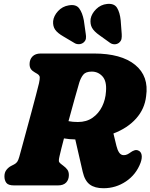

<svg xmlns="http://www.w3.org/2000/svg" viewBox="-20 -984 798 1019"><path d="M726 -120Q702.5 -57.5 648.5 -21.2Q594.5 15 529.5 15Q483 15 456.5 -4.8Q430 -24.5 419 -72L379.5 -244Q347 -244.5 319.5 -249.5Q312 -220.5 305.8 -196.5Q299.5 -172.5 296 -155.5Q290 -130 294 -124Q298 -118 305.5 -112.5L316.5 -104Q329.5 -94.5 337.5 -83.5Q345.5 -72.5 345.5 -55Q345.5 -30.5 331 -15.2Q316.5 0 287.5 0H54.5Q24 0 13.8 -13.5Q3.5 -27 3.5 -48Q3.5 -69 14.5 -82.8Q25.5 -96.5 39.5 -103.5L55 -111.5Q65.5 -117 71.2 -125Q77 -133 82 -150.5Q88.5 -173.5 99 -212.5Q109.5 -251.5 122.2 -298Q135 -344.5 147.5 -391.2Q160 -438 170.5 -477.8Q181 -517.5 187 -542.5Q191.5 -564 191 -574Q190.5 -584 178 -592L164.5 -600Q151 -607.5 144 -617.5Q137 -627.5 137 -643.5Q137 -668.5 152.2 -684.2Q167.5 -700 196 -700H478.5Q623.5 -700 697.2 -639.8Q771 -579.5 755.5 -473.5Q748 -406 702.5 -355Q657 -304 582 -275.5L598 -209.5Q603 -188.5 612.2 -174.5Q621.5 -160.5 637 -160.5Q647.5 -160.5 656.8 -165.2Q666 -170 675.5 -177Q683 -182.5 693.2 -186Q703.5 -189.5 713 -185.5Q728 -180 731.5 -162.5Q735 -145 726 -120ZM400.5 -545Q392 -516.5 376.2 -459.8Q360.5 -403 343.5 -341Q365.5 -336.5 393.5 -336.5Q439 -336.5 471.2 -359Q503.5 -381.5 521.8 -418.5Q540 -455.5 542.5 -498.5Q547 -553 524 -578.5Q501 -604 467 -604Q435 -604 421.8 -587.5Q408.5 -571 400.5 -545ZM620.5 -876 626 -803.5Q627 -789 624.8 -777.5Q622.5 -766 611 -756.5Q600 -748.5 586.8 -749Q573.5 -749.5 563.5 -757L508.5 -796.5Q479 -817 468.2 -836.8Q457.5 -856.5 461 -884Q466 -911.5 490.2 -935.5Q514.5 -959.5 548 -963Q586.5 -967 601.5 -942Q616.5 -917 620.5 -876ZM425 -876 435 -805Q437.5 -791.5 436 -779.8Q434.5 -768 423.5 -758.5Q413 -750 399.5 -749.5Q386 -749 375.5 -755.5L316.5 -790.5Q285 -808.5 272.5 -826.8Q260 -845 262 -872Q265 -900 288 -925Q311 -950 344.5 -955.5Q383.5 -962.5 400.5 -939.2Q417.5 -916 425 -876Z"/></svg>

Font: Fraunces 72pt SuperSoft Black
Style: Italic
Weight: 900
Italic angle: -16°
Version: Version 1.000;[b76b70a41]